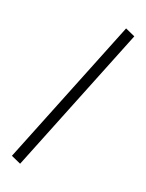

<svg xmlns="http://www.w3.org/2000/svg" viewBox="-172 -935 844 1109"><g transform="rotate(20 250.0 -380.0)"><path d="M404.3 -852.1 464.4 -825.2 96.2 91.8 36.1 64.9Z"/></g></svg>

Font: BIZ UDGothic
Style: Bold
Weight: 700
Monospace: yes
Designer: TypeBank Co., Ltd.
Foundry: Morisawa Inc.
Version: Version 1.05